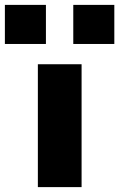

<svg xmlns="http://www.w3.org/2000/svg" viewBox="-54 -766 488 786"><path d="M101 0V-503H280V0ZM246 -586V-746H414V-586ZM-34 -586V-746H134V-586Z"/></svg>

Font: Nunito Sans 7pt Expanded ExtraBold
Style: Regular
Weight: 800
Width: 7
Designer: Vernon Adams
Foundry: Vernon Adams
Version: Version 3.101;gftools[0.9.27]